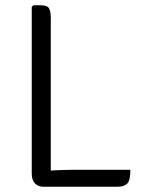

<svg xmlns="http://www.w3.org/2000/svg" viewBox="-20 -706 545 726"><path d="M172 0H142Q125 0 112.5 -12.2Q100 -24.5 100 -49V-680L106 -686H135Q159 -686 165.5 -674.2Q172 -662.5 172 -639ZM473 -64Q473 -24.5 461.5 -12.2Q450 0 425 0H142L107 -54Q141 -59.5 182.8 -61.8Q224.5 -64 258 -64Z"/></svg>

Font: Signika Negative Light
Style: Regular
Weight: 300
Designer: Anna Giedry
Foundry: Anna Giedry
Version: Version 2.001